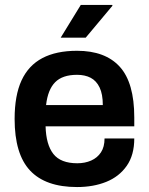

<svg xmlns="http://www.w3.org/2000/svg" viewBox="-20 -743 601 775"><path d="M291 12Q164 12 101.5 -54.5Q39 -121 39 -263Q39 -358 67 -418.5Q95 -479 151 -508.5Q207 -538 291 -538Q405 -538 463.5 -473.5Q522 -409 522 -269V-233H164Q166 -159 195.5 -121.5Q225 -84 292 -84Q323 -84 348 -95Q373 -106 387.5 -128Q402 -150 402 -184H522Q522 -117 491.5 -73.5Q461 -30 409 -9Q357 12 291 12ZM166 -319H395Q395 -363 382 -390Q369 -417 346 -429Q323 -441 291 -441Q232 -441 202.5 -411Q173 -381 166 -319ZM225 -591 306 -723H433L434 -720L326 -591Z"/></svg>

Font: Archivo Variable SemiBold
Style: Regular
Weight: 600
Designer: Hector Gatti
Foundry: Omnibus-Type
Version: Version 2.001